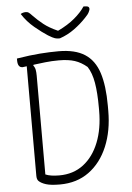

<svg xmlns="http://www.w3.org/2000/svg" viewBox="-62 -999 725 1055"><g transform="rotate(-5 300.0 -471.5)"><path d="M525 -370Q525 -260 489 -174Q453 -88 386 -39Q319 10 225 10Q175 10 148.5 1.5Q122 -7 109 -20Q100 -29 100 -49V-653Q82 -650 77 -650Q50 -650 50 -690V-700Q124 -712 178.5 -716Q233 -720 281 -720Q372 -720 425.5 -685.5Q479 -651 502 -580Q525 -509 525 -398ZM150 -52Q177 -40 226 -40Q304 -40 359.5 -82.5Q415 -125 445 -200.5Q475 -276 475 -375V-391Q475 -474 465.5 -529.5Q456 -585 433 -620Q401 -647 366 -658.5Q331 -670 278 -670Q240 -670 203.5 -666Q167 -662 138 -658L136 -654Q145 -643 147.5 -629Q150 -615 150 -597ZM295 -790H286Q279 -790 268 -793Q257 -796 231 -812Q201 -831 160.5 -864.5Q120 -898 92 -942Q104 -950 121 -950Q130 -950 136.5 -945.5Q143 -941 156 -927Q181 -901 210.5 -877.5Q240 -854 287 -833H290Q344 -859 381 -890Q418 -921 439 -953H445Q460 -953 465.5 -949Q471 -945 471 -937Q471 -932 465 -919.5Q459 -907 442 -890Q413 -859 376 -832Q339 -805 295 -790Z"/></g></svg>

Font: Recursive Mn Csl St Lt
Style: Regular
Weight: 300
Monospace: yes
Version: Version 1.079;hotconv 1.0.112;makeotfexe 2.5.65598; ttfautoh